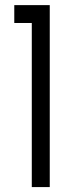

<svg xmlns="http://www.w3.org/2000/svg" viewBox="-20 -740 276 761"><path d="M177.2 1.5H106V-648.9H36.6V-719.7H177.2Z"/></svg>

Font: Greenwashing Machine
Style: Regular
Weight: 400
Designer: Tup Wanders
Foundry: Free font, DO NOT SELL
Version: Version 1.00;August 10, 2023;FontCreator 11.5.0.2430 64-bit